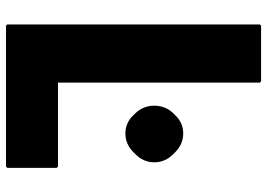

<svg xmlns="http://www.w3.org/2000/svg" viewBox="-142 -720 869 624"><g transform="rotate(90 292.0 -407.5)"><path d="M244 -822H63L59 -818V3L63 7H521L525 3V-158L521 -162H248V-818ZM354 -543 347 -536C332 -520 323 -500 323 -475C323 -450 332 -430 347 -414L354 -407C369 -391 389 -381 413 -381C438 -381 458 -391 474 -407L481 -414C497 -430 507 -450 507 -475C507 -500 497 -520 481 -536L474 -543C458 -559 438 -569 413 -569C389 -569 369 -559 354 -543Z"/></g></svg>

Font: Hussar Woodtype
Style: Bd
Weight: 900
Foundry: Cannot Into Space Fonts
Version: Version 1.07